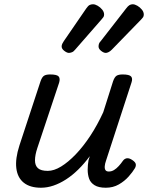

<svg xmlns="http://www.w3.org/2000/svg" viewBox="-20 -864 694 900"><path d="M172 16Q121 16 91.5 -7.5Q62 -31 56.5 -75.5Q51 -120 71 -182L170 -483Q177 -503 186.5 -509Q196 -515 215 -515Q247 -515 255 -505.5Q263 -496 257 -476L155 -170Q144 -137 144 -112.5Q144 -88 158 -75.5Q172 -63 204 -63Q233 -63 266.5 -83.5Q300 -104 335 -140.5Q370 -177 403 -227Q436 -277 464 -338L510 -483Q517 -503 526.5 -509Q536 -515 555 -515Q586 -515 594.5 -505.5Q603 -496 596 -476L477 -111Q472 -97 471 -85Q470 -73 474.5 -66.5Q479 -60 490 -60Q503 -60 514.5 -67Q526 -74 536.5 -85.5Q547 -97 556 -110Q563 -120 574 -122Q585 -124 600 -114Q615 -104 616.5 -94.5Q618 -85 612 -75Q602 -58 583 -36.5Q564 -15 537 0.5Q510 16 476 16Q442 16 423 4Q404 -8 397.5 -27Q391 -46 391 -68.5Q391 -91 395 -113L401 -132Q375 -97 347 -69.5Q319 -42 289.5 -23Q260 -4 230.5 6Q201 16 172 16ZM303 -616Q294 -616 281.5 -625.5Q269 -635 269 -646Q269 -653 272 -659Q275 -665 279 -671L384 -824Q393 -837 400 -840.5Q407 -844 416 -844Q426 -844 438 -837Q450 -830 459 -819Q468 -808 468 -796Q468 -788 464.5 -783.5Q461 -779 456 -773L332 -631Q325 -622 317 -619Q309 -616 303 -616ZM476 -616Q466 -616 454 -625.5Q442 -635 442 -646Q442 -653 444 -659Q446 -665 452 -671L571 -824Q580 -836 587 -840Q594 -844 602 -844Q612 -844 624 -837Q636 -830 645 -819Q654 -808 654 -796Q654 -788 650.5 -783Q647 -778 642 -773L504 -631Q496 -623 488.5 -619.5Q481 -616 476 -616Z"/></svg>

Font: Playwrite SK
Style: Regular
Weight: 400
Designer: Veronika Burian, José Scaglione
Foundry: TypeTogether
Version: Version 1.002